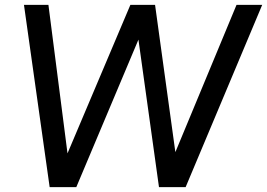

<svg xmlns="http://www.w3.org/2000/svg" viewBox="-20 -765 1092 785"><path d="M183 0 78 -745H178L256 -138L513 -745H614L697 -143L947 -745H1052L739 0H630L546 -603L292 0Z"/></svg>

Font: Plus Jakarta Sans Medium
Style: Italic
Weight: 500
Italic angle: -8°
Designer: Gumpita Rahayu
Foundry: Tokotype
Version: Version 2.071; ttfautohint (v1.8.4.7-5d5b);gftools[0.9.29]